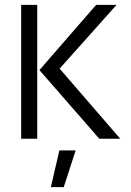

<svg xmlns="http://www.w3.org/2000/svg" viewBox="-20 -570 537 789"><path d="M67 0ZM133 0V-550H67V0ZM388 0H474L225 -288L459 -550H375L142 -282ZM242 199H189L224 48H291Z"/></svg>

Font: Cambay Devanagari
Style: Regular
Weight: 400
Designer: Pooja Saxena
Foundry: Pooja Saxena
Version: Version 1.180;PS 001.180;hotconv 1.0.70;makeotf.lib2.5.58329